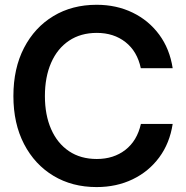

<svg xmlns="http://www.w3.org/2000/svg" viewBox="-20 -759 765 791"><path d="M377.9 11.7Q277.3 11.7 200.2 -34.7Q123 -81.1 79.1 -165.5Q35.2 -250 35.2 -363.3Q35.2 -477.5 79.1 -562Q123 -646.5 200.2 -692.9Q277.3 -739.3 377.9 -739.3Q460 -739.3 526.4 -707Q592.8 -674.8 636 -616.2Q679.2 -557.6 691.4 -478H560.1Q545.4 -547.4 497.1 -585.4Q448.7 -623.5 378.9 -623.5Q312.5 -623.5 264.4 -591.3Q216.3 -559.1 190.7 -500.5Q165 -441.9 165 -363.3Q165 -285.2 190.7 -226.8Q216.3 -168.5 264.2 -136.2Q312 -104 378.9 -104Q448.2 -104 496.6 -141.6Q544.9 -179.2 560.5 -248.5H691.4Q679.2 -168.9 636 -110.6Q592.8 -52.2 526.4 -20.3Q460 11.7 377.9 11.7Z"/></svg>

Font: Inter Display SemiBold
Style: Regular
Weight: 600
Designer: Rasmus Andersson
Foundry: rsms
Version: Version 4.001;git-9221beed3